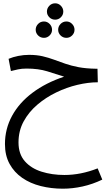

<svg xmlns="http://www.w3.org/2000/svg" viewBox="-20 -748 679 1162"><path d="M360 394Q290 394 226.5 378Q163 362 114.5 328.5Q66 295 38 244Q10 193 10 124Q10 32 53 -47Q96 -126 176.5 -186.5Q257 -247 368 -284Q319 -300 265.5 -316.5Q212 -333 141 -333Q111 -333 88.5 -328Q66 -323 46 -318L32 -392Q58 -403 90.5 -409.5Q123 -416 156 -416Q202 -416 238 -407.5Q274 -399 306.5 -387Q339 -375 375 -362.5Q411 -350 455.5 -341.5Q500 -333 561 -332H570L572 -250Q514 -250 448.5 -234.5Q383 -219 320 -188.5Q257 -158 205.5 -114Q154 -70 123 -13Q92 44 92 114Q92 184 130 227.5Q168 271 231.5 291Q295 311 370 311Q469 311 571 271L599 339Q541 367 480 380.5Q419 394 360 394ZM314 -629Q293 -629 278.5 -643.5Q264 -658 264 -678Q264 -698 278.5 -713Q293 -728 314 -728Q334 -728 348.5 -713Q363 -698 363 -678Q363 -658 348.5 -643.5Q334 -629 314 -629ZM246 -519Q225 -519 210.5 -533.5Q196 -548 196 -568Q196 -588 210.5 -603Q225 -618 246 -618Q266 -618 280.5 -603Q295 -588 295 -568Q295 -548 280.5 -533.5Q266 -519 246 -519ZM382 -519Q361 -519 346.5 -533.5Q332 -548 332 -568Q332 -588 346.5 -603Q361 -618 382 -618Q402 -618 416.5 -603Q431 -588 431 -568Q431 -548 416.5 -533.5Q402 -519 382 -519Z"/></svg>

Font: Go Noto Kurrent-Regular
Style: Regular
Weight: 400
Designer: Monotype Design Team
Foundry: Monotype Imaging Inc.
Version: Version 2.012; ttfautohint (v1.8.4.7-5d5b)